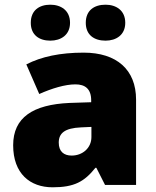

<svg xmlns="http://www.w3.org/2000/svg" viewBox="-20 -787 663 817"><path d="M111 -690C111 -638 147 -614 194 -614C239 -614 278 -638 278 -690C278 -743 239 -767 194 -767C147 -767 111 -743 111 -690ZM345 -690C345 -638 381 -614 429 -614C474 -614 513 -638 513 -690C513 -743 474 -767 429 -767C381 -767 345 -743 345 -690ZM336 -563C236 -563 156 -546 92 -513L147 -387C201 -411 257 -428 301 -428C342 -428 368 -409 368 -360V-352L276 -349C120 -342 36 -287 36 -169C36 -48 108 10 204 10C296 10 339 -14 386 -73H390L427 0H559V-363C559 -491 476 -563 336 -563ZM325 -245 369 -247V-204C369 -157 331 -125 285 -125C252 -125 230 -142 230 -180C230 -220 255 -242 325 -245Z"/></svg>

Font: Noto Sans Sinhala Black
Style: Regular
Weight: 900
Designer: Jelle Bosma - Monotype Design Team
Foundry: Monotype Imaging Inc.
Version: Version 2.006